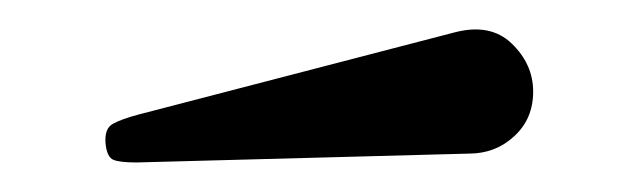

<svg xmlns="http://www.w3.org/2000/svg" viewBox="-20 -817 435 130"><path d="M297.5 -713 72.5 -707Q61 -707 56.8 -708.8Q52.5 -710.5 51.5 -719.5Q50.5 -730 56.5 -733.2Q62.5 -736.5 74 -739.5L287.5 -795Q312 -801.5 326.5 -787.5Q341 -773.5 341 -755Q341 -736.5 328.2 -724.8Q315.5 -713 297.5 -713Z"/></svg>

Font: Besley Medium
Style: Regular
Weight: 500
Designer: Owen Earl
Foundry: indestructible type*
Version: Version 2.001; ttfautohint (v1.8.3)